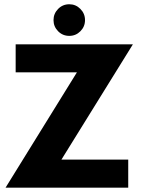

<svg xmlns="http://www.w3.org/2000/svg" viewBox="-20 -864 669 884"><path d="M52.1 -660H591.9L262.8 -129.1H570.4V0H5.6L334.1 -530.9H52.1ZM299 -844.4Q328.9 -844.4 350.1 -822.9Q371.4 -801.4 371.4 -771.4Q371.4 -741.4 350.1 -720.1Q328.9 -698.8 299 -698.8Q268.6 -698.8 247.5 -720.2Q226.4 -741.6 226.4 -771.4Q226.4 -801.2 247.5 -822.8Q268.6 -844.4 299 -844.4Z"/></svg>

Font: League Spartan Extralight
Style: Regular
Weight: 200
Foundry: The League of Moveable Type
Version: Version 2.300; ttfautohint (v1.8.3)